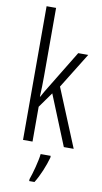

<svg xmlns="http://www.w3.org/2000/svg" viewBox="-106 -807 573 1075"><g transform="rotate(10 181.0 -269.5)"><path d="M122 -372V-760H68V0H122V-198L184 -285L300 0H356L220 -330L345 -532H288L154 -312C142 -293 133 -277 121 -255H119C121 -295 122 -330 122 -372ZM236 71V61H179C175 101 155 174 142 210V221H172C199 178 223 118 236 71Z"/></g></svg>

Font: Noto Sans Armenian ExtraCondensed Light
Style: Regular
Weight: 300
Width: 2
Designer: Monotype Design Team
Foundry: Monotype Imaging Inc.
Version: Version 2.008